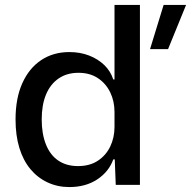

<svg xmlns="http://www.w3.org/2000/svg" viewBox="-20 -749 774 778"><path d="M588 -550 643 -729H734L661 -550ZM261 9Q213 9 172.5 -10Q132 -29 103 -64Q74 -99 58.5 -149.5Q43 -200 43 -265Q43 -351 70.5 -412Q98 -473 147 -505.5Q196 -538 261 -538Q305 -538 341 -524Q377 -510 402.5 -485.5Q428 -461 439 -427H444V-729H547V0H449L445 -103H439Q421 -53 374 -22Q327 9 261 9ZM296 -76Q344 -76 377 -98Q410 -120 427 -156Q444 -192 444 -235V-295Q444 -339 426.5 -375Q409 -411 376.5 -432.5Q344 -454 298 -454Q251 -454 217.5 -431Q184 -408 166.5 -366Q149 -324 149 -265Q149 -207 166 -164Q183 -121 216 -98.5Q249 -76 296 -76Z"/></svg>

Font: Mona Sans ExtraLight Medium
Style: Regular
Weight: 500
Version: Version 2.000